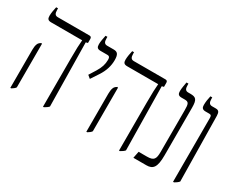

<svg xmlns="http://www.w3.org/2000/svg" viewBox="-93 -997 1651 1354"><g transform="rotate(30 733.0 -320.0)"><path d="M318 7H325C339 -1 352 -9 360 -19L352 -537L368 -541V-574C368 -587 361 -592 351 -592H93C71 -592 63 -605 63 -635V-647H48C43 -625 37 -595 37 -572C37 -547 45 -537 71 -537H323V-535C320 -507 318 -458 318 -382ZM52 7H59C73 -2 83 -8 90 -19V-372L85 -377L74 -370C62 -362 52 -344 52 -303Z M506 -328 548 -392C579 -439 592 -485 592 -530C592 -578 579 -592 548 -592H495C473 -592 465 -605 465 -635V-647H450C445 -622 439 -595 439 -573C439 -547 447 -537 473 -537H528C549 -537 550 -522 550 -508C550 -473 540 -441 517 -404L482 -348Z M937 7H944C958 -1 971 -9 979 -19L971 -537L987 -541V-574C987 -587 980 -592 970 -592H712C690 -592 682 -605 682 -635V-647H667C662 -625 656 -595 656 -572C656 -547 664 -537 690 -537H942V-535C939 -507 937 -458 937 -382ZM671 7H678C692 -2 702 -8 709 -19V-372L704 -377L693 -370C681 -362 671 -344 671 -303Z M1050 0H1156C1209 0 1232 -27 1232 -124V-513C1232 -579 1218 -592 1173 -592H1154C1131 -592 1125 -608 1125 -636V-647H1109C1105 -624 1099 -593 1099 -572C1099 -549 1106 -537 1132 -537H1159C1192 -537 1196 -522 1196 -470V-133C1196 -74 1185 -55 1129 -55H1061Z M1377 7H1385C1398 -1 1410 -8 1420 -20L1412 -551C1411 -580 1404 -592 1379 -592H1349C1326 -592 1319 -608 1319 -636V-647H1304C1298 -622 1294 -596 1294 -571C1294 -549 1302 -537 1328 -537H1358C1374 -537 1377 -529 1377 -511Z"/></g></svg>

Font: Noto Serif Hebrew ExtraCondensed Light
Style: Regular
Weight: 300
Width: 2
Designer: Monotype Design Team
Foundry: Monotype Imaging Inc.
Version: Version 2.004